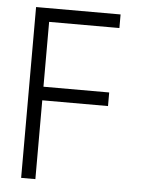

<svg xmlns="http://www.w3.org/2000/svg" viewBox="-50 -700 542 739"><g transform="rotate(5 221.5 -330.0)"><path d="M59.5 -660H386V-607.5H114.5V-357H368.5V-304.5H114.5V0H59.5Z"/></g></svg>

Font: League Spartan Thin Light
Style: Regular
Weight: 300
Version: Version 2.002